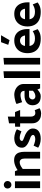

<svg xmlns="http://www.w3.org/2000/svg" viewBox="1424 -2217 813 3701"><g transform="rotate(-90 1830.5 -366.5)"><path d="M186 0V-485H55V0ZM120 -553Q150 -553 171 -574.5Q192 -596 192 -627Q192 -658 170.5 -679Q149 -700 119 -700Q89 -700 68 -679Q47 -658 47 -627Q47 -596 68 -574.5Q89 -553 120 -553Z M425 0V-335Q442 -347 462.5 -361Q483 -375 507 -384Q531 -393 555 -393Q587 -393 606 -369Q625 -345 625 -298V0H755V-304Q755 -360 740.5 -404.5Q726 -449 690.5 -475Q655 -501 589 -501Q563 -501 531.5 -493.5Q500 -486 466.5 -470.5Q433 -455 402 -434L380 -485H295V0Z M834 -38Q857 -21 888.5 -9.5Q920 2 951 7Q982 12 1002 12Q1101 12 1152.5 -28Q1204 -68 1204 -139Q1204 -182 1179.5 -213.5Q1155 -245 1117.5 -268Q1080 -291 1039 -304Q1014 -313 988.5 -324.5Q963 -336 964 -351Q964 -368 980.5 -380.5Q997 -393 1022 -393Q1055 -393 1085 -384Q1115 -375 1150 -360L1189 -447Q1165 -464 1134 -475Q1103 -486 1073.5 -492Q1044 -498 1023 -498Q935 -498 884.5 -458.5Q834 -419 834 -350Q834 -310 858.5 -281Q883 -252 920.5 -232.5Q958 -213 995 -200Q1023 -192 1041.5 -182Q1060 -172 1070 -160.5Q1080 -149 1080 -135Q1080 -121 1066.5 -111.5Q1053 -102 1035 -97.5Q1017 -93 1000 -93Q982 -93 961.5 -97Q941 -101 919 -108.5Q897 -116 873 -125Z M1521 -483H1433V-622L1304 -599V-483H1239L1238 -385H1304V-155Q1304 -99 1328 -60Q1352 -21 1394.5 -0.5Q1437 20 1497 20Q1513 20 1532 15.5Q1551 11 1568 4.5Q1585 -2 1595 -10L1557 -104Q1543 -98 1530 -95Q1517 -92 1504 -92Q1469 -92 1451 -116Q1433 -140 1433 -178V-385H1561Z M1764 -145Q1764 -171 1782 -192Q1800 -213 1834 -213H1932V-139Q1907 -115 1879.5 -103Q1852 -91 1825 -91Q1807 -91 1793.5 -98.5Q1780 -106 1772 -118.5Q1764 -131 1764 -145ZM1712 -346Q1739 -358 1779 -368Q1819 -378 1853 -378Q1889 -378 1909.5 -357.5Q1930 -337 1931 -301V-300H1836Q1754 -299 1703 -259.5Q1652 -220 1652 -145Q1652 -75 1695 -31.5Q1738 12 1827 12Q1863 12 1895.5 -6Q1928 -24 1955 -52L1977 0H2062V-319Q2062 -371 2033.5 -411.5Q2005 -452 1957 -475Q1909 -498 1851 -498Q1831 -498 1796.5 -492Q1762 -486 1729 -476.5Q1696 -467 1677 -454Z M2307 0V-706L2178 -695V0Z M2566 0V-706L2437 -695V0Z M3121 -204V-244Q3121 -313 3097.5 -371Q3074 -429 3025 -463.5Q2976 -498 2900 -498Q2825 -498 2770 -466.5Q2715 -435 2685.5 -377.5Q2656 -320 2656 -242Q2656 -165 2687 -107.5Q2718 -50 2780.5 -19Q2843 12 2937 12Q2979 12 3011.5 4.5Q3044 -3 3070.5 -16.5Q3097 -30 3119 -48L3081 -142Q3049 -123 3016 -111Q2983 -99 2940 -99Q2892 -99 2862 -112Q2832 -125 2816 -148.5Q2800 -172 2794 -204ZM2795 -291Q2801 -323 2815 -344Q2829 -365 2850 -376Q2871 -387 2897 -387Q2923 -387 2943.5 -376.5Q2964 -366 2978 -345Q2992 -324 2998 -291ZM2907 -589 3002 -753H2868L2817 -614Z M3636 -204V-244Q3636 -313 3612.5 -371Q3589 -429 3540 -463.5Q3491 -498 3415 -498Q3340 -498 3285 -466.5Q3230 -435 3200.5 -377.5Q3171 -320 3171 -242Q3171 -165 3202 -107.5Q3233 -50 3295.5 -19Q3358 12 3452 12Q3494 12 3526.5 4.5Q3559 -3 3585.5 -16.5Q3612 -30 3634 -48L3596 -142Q3564 -123 3531 -111Q3498 -99 3455 -99Q3407 -99 3377 -112Q3347 -125 3331 -148.5Q3315 -172 3309 -204ZM3310 -291Q3316 -323 3330 -344Q3344 -365 3365 -376Q3386 -387 3412 -387Q3438 -387 3458.5 -376.5Q3479 -366 3493 -345Q3507 -324 3513 -291Z"/></g></svg>

Font: Catamaran
Style: Bold
Weight: 700
Designer: Pria Ravichandran
Version: Version 2.000